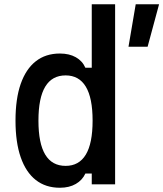

<svg xmlns="http://www.w3.org/2000/svg" viewBox="-20 -868 769 904"><path d="M262 16Q195 16 148.5 -20.5Q102 -57 77.5 -127.5Q53 -198 53 -300Q53 -403 77.5 -473Q102 -543 148.5 -579.5Q195 -616 262 -616Q306 -616 337 -598.5Q368 -581 382 -549H412V-848H522V0H412V-51H382Q368 -20 337 -2Q306 16 262 16ZM416 -300Q416 -407 384 -460Q352 -513 289 -513Q225 -513 193 -460Q161 -407 161 -300Q161 -193 193 -140Q225 -87 289 -87Q352 -87 384 -140Q416 -193 416 -300ZM585 -648 619 -848H729L675 -648Z"/></svg>

Font: Martian Mono SemiCondensed
Style: Regular
Weight: 400
Width: 4
Designer: Roman Shamin
Foundry: Evil Martians
Version: Version 1.000